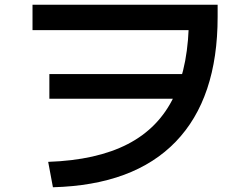

<svg xmlns="http://www.w3.org/2000/svg" viewBox="-20 -751 1040 809"><path d="M183 -69Q387 -76 518.5 -144Q650 -212 713 -344.5Q776 -477 776 -680L835 -624H117V-731H897V-680Q897 -337 720.5 -154Q544 29 203 38ZM188 -335V-439H808V-335Z"/></svg>

Font: M PLUS 2 SemiBold
Style: Regular
Weight: 600
Designer: Coji Morishita
Foundry: UNDERFOREST DESIGN
Version: Version 1.001